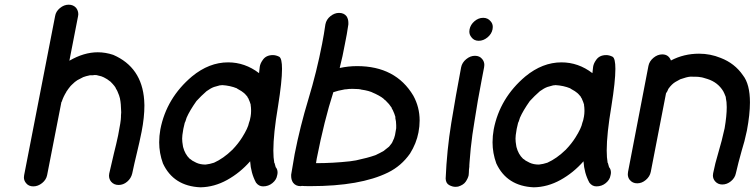

<svg xmlns="http://www.w3.org/2000/svg" viewBox="-20 -782 3219 819"><path d="M122 13Q102 13 91 -1Q82 -12 82 -25Q82 -30 83 -35L215 -713Q218 -733 235.5 -747.5Q253 -762 273 -762Q293 -762 305 -748Q314 -736 314 -721Q314 -717 313 -713L276 -523Q338 -559 397 -559Q430 -559 463 -548Q585 -495 595 -355Q596 -344 596 -333Q596 -281 584 -220Q575 -175 564 -130Q553 -85 544 -42Q539 -21 522.5 -7Q506 7 486 7Q466 7 454 -7Q445 -18 445 -33Q445 -38 446 -42L466 -128Q476 -167 484 -205Q496 -266 496 -283V-289L497 -303Q496 -342 492 -360V-361L488 -375Q480 -397 475 -403Q473 -412 451 -434L448 -436Q439 -444 423 -452Q414 -457 398 -460Q397 -460 394.5 -461Q392 -462 384 -462L376 -461H364Q345 -457 335 -453L310 -440Q300 -434 287 -421L281 -415Q271 -403 264 -392Q263 -392 263 -391V-390Q250 -369 244 -350Q244 -348 242 -347L181 -35Q177 -15 159.5 -1Q142 13 122 13Z M857 -80Q875 -82 893 -88Q933 -106 971 -143Q972 -143 972 -144Q996 -169 1013 -196Q1038 -236 1042 -258Q1046 -267 1049 -285Q1051 -297 1051 -307V-313Q1051 -323 1049 -336L1050 -337H1049Q1047 -345 1039 -363Q1036 -366 1035 -370Q1023 -384 1021 -385Q1012 -393 995 -402Q992 -403 991 -405Q962 -417 927 -419Q925 -418 918 -418L893 -411Q879 -406 861 -393Q838 -373 818 -351Q789 -310 776 -280Q770 -260 768 -258L762 -232L758 -206Q757 -199 757 -191Q757 -177 760 -161Q760 -159 761 -155Q769 -124 789 -105Q793 -103 800 -97L817 -88Q834 -80 857 -80ZM835 17Q720 12 675 -85Q659 -129 659 -175Q659 -202 664 -230Q690 -364 799 -456Q872 -516 953 -516Q1025 -516 1085 -470L1088 -497Q1090 -511 1100 -525Q1114 -547 1144 -547Q1157 -547 1171 -540Q1183 -533 1183 -488Q1183 -435 1166 -329Q1146 -211 1146 -140Q1146 -109 1150 -87H1151L1156 -69Q1164 -60 1164 -46Q1164 -40 1162 -33Q1159 -15 1142 -1Q1125 13 1102 13Q1084 13 1072 -3Q1050 -44 1047 -94Q1004 -45 949 -14.5Q894 16 835 17Z M1328 -86Q1400 -86 1473 -94L1499 -98Q1550 -109 1578 -119H1579Q1601 -129 1618 -139Q1618 -140 1619 -140Q1620 -140 1620 -141Q1626 -145 1639 -156L1640 -157Q1653 -172 1655 -179Q1662 -192 1665 -206Q1668 -221 1670 -235V-248Q1670 -264 1666 -280L1667 -282L1662 -297Q1655 -315 1651 -320V-322Q1640 -339 1626 -352Q1625 -353 1623.5 -354.5Q1622 -356 1621 -356Q1612 -367 1581 -382L1574 -385Q1556 -395 1520 -400Q1519 -401 1517 -401Q1515 -401 1512.5 -401.5Q1510 -402 1509 -402L1483 -403Q1467 -403 1456 -401H1452Q1419 -395 1403 -389H1402Q1363 -268 1331 -105ZM1305 12Q1274 12 1268 11L1262 12Q1241 12 1230 -3Q1222 -15 1222 -31V-37Q1229 -81 1237 -125Q1260 -242 1295.5 -359Q1331 -476 1354 -595Q1362 -636 1368 -678Q1372 -699 1389.5 -713Q1407 -727 1426 -727Q1447 -727 1458 -713Q1466 -701 1466 -685V-678Q1460 -636 1451 -593Q1442 -543 1429 -492Q1466 -500 1503 -500Q1668 -500 1743 -374Q1770 -325 1770 -268Q1770 -243 1765 -217Q1756 -170 1729 -127Q1692 -74 1635 -46Q1517 12 1305 12Z M2022 -608Q2002 -608 1991 -623Q1982 -634 1982 -647Q1982 -652 1983 -657Q1987 -677 2004 -691.5Q2021 -706 2041 -706Q2061 -706 2073 -691Q2082 -681 2082 -667Q2082 -662 2081 -657Q2077 -637 2059.5 -622.5Q2042 -608 2022 -608ZM1980 -46Q1980 -40 1979 -34Q1976 -21 1966.5 -7Q1957 7 1934 14Q1929 15 1923 15Q1910 15 1896 7.5Q1882 0 1881 -20Q1886 -141 1905 -257.5Q1924 -374 1947 -495Q1951 -515 1968.5 -529.5Q1986 -544 2006 -544Q2026 -544 2037 -530Q2046 -519 2046 -505Q2046 -500 2045 -495L2035 -443Q2017 -351 2004 -265Q1994 -207 1988 -149L1983 -91L1982 -77V-71Q1980 -59 1980 -46Z M2279 -80Q2297 -82 2315 -88Q2355 -106 2393 -143Q2394 -143 2394 -144Q2418 -169 2435 -196Q2460 -236 2464 -258Q2468 -267 2471 -285Q2473 -297 2473 -307V-313Q2473 -323 2471 -336L2472 -337H2471Q2469 -345 2461 -363Q2458 -366 2457 -370Q2445 -384 2443 -385Q2434 -393 2417 -402Q2414 -403 2413 -405Q2384 -417 2349 -419Q2347 -418 2340 -418L2315 -411Q2301 -406 2283 -393Q2260 -373 2240 -351Q2211 -310 2198 -280Q2192 -260 2190 -258L2184 -232L2180 -206Q2179 -199 2179 -191Q2179 -177 2182 -161Q2182 -159 2183 -155Q2191 -124 2211 -105Q2215 -103 2222 -97L2239 -88Q2256 -80 2279 -80ZM2257 17Q2142 12 2097 -85Q2081 -129 2081 -175Q2081 -202 2086 -230Q2112 -364 2221 -456Q2294 -516 2375 -516Q2447 -516 2507 -470L2510 -497Q2512 -511 2522 -525Q2536 -547 2566 -547Q2579 -547 2593 -540Q2605 -533 2605 -488Q2605 -435 2588 -329Q2568 -211 2568 -140Q2568 -109 2572 -87H2573L2578 -69Q2586 -60 2586 -46Q2586 -40 2584 -33Q2581 -15 2564 -1Q2547 13 2524 13Q2506 13 2494 -3Q2472 -44 2469 -94Q2426 -45 2371 -14.5Q2316 16 2257 17Z M3061 5Q3042 5 3030 -9Q3021 -20 3021 -33Q3021 -38 3022 -43Q3030 -84 3044.5 -132Q3059 -180 3071 -235Q3080 -288 3080 -325Q3080 -348 3076 -365V-368Q3069 -386 3066 -391L3065 -393Q3042 -431 2998 -445Q2974 -453 2966 -453Q2962 -455 2925 -455Q2910 -454 2882 -444Q2865 -435 2862 -433Q2846 -424 2831 -403Q2827 -392 2821 -384L2756 -49Q2752 -29 2735 -14.5Q2718 0 2698 0Q2678 0 2666 -15Q2658 -25 2658 -39Q2658 -44 2659 -49L2746 -501Q2750 -521 2767.5 -535.5Q2785 -550 2805 -550Q2832 -550 2842 -524Q2897 -553 2962 -553Q3010 -553 3054 -535Q3114 -512 3149 -461Q3179 -423 3179 -345Q3179 -294 3166 -225Q3156 -177 3144 -140Q3129 -87 3119 -43Q3115 -23 3098 -9Q3081 5 3061 5Z"/></svg>

Font: Bad Comic
Style: Italic
Weight: 400
Italic angle: -11°
Designer: GGBotNet
Foundry: GGBotNet
Version: 0.95